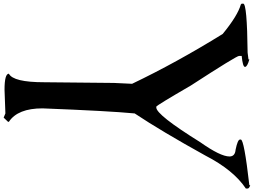

<svg xmlns="http://www.w3.org/2000/svg" viewBox="-461 -1209 1422 1076"><g transform="rotate(90 250.0 -671.0)"><path d="M750 -1357.4Q494.1 -1328.1 494.1 -1309.6V-1304.7Q494.1 -1292 550.8 -1280.3Q588.9 -1277.3 588.9 -1246.1Q588.9 -1195.3 508.8 -1082Q355.5 -835.9 314.5 -835.9H309.6Q301.8 -838.9 191.4 -1029.3Q25.4 -1285.2 25.4 -1299.8V-1314.5Q86.9 -1320.3 86.9 -1333Q86.9 -1345.7 44.9 -1357.4V-1352.5L6.8 -1347.7Q-267.6 -1344.7 -267.6 -1323.2V-1314.5L-262.7 -1309.6Q-200.2 -1292 -97.7 -1208Q62.5 -949.2 181.6 -700.2L176.8 -598.6L172.9 -208Q172.9 -34.2 125 -9.8Q125 14.6 214.8 14.6L347.7 9.8L371.1 19.5L394.5 -4.9V-9.8Q319.3 -59.6 319.3 -198.2Q334 -573.2 347.7 -714.8Q447.3 -864.3 584 -1111.3Q665 -1268.6 768.6 -1337.9V-1347.7Q768.6 -1356.4 750 -1362.3Z"/></g></svg>

Font: Elementary Gothic 
Style: Regular
Weight: 400
Designer: Bill Roach / W.K. Roach
Version: Version 1.00 April 18, 2012, initial release